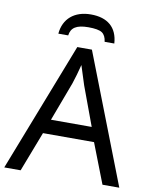

<svg xmlns="http://www.w3.org/2000/svg" viewBox="-97 -977 833 1049"><g transform="rotate(10 319.5 -452.5)"><path d="M321.8 -905.3C230.5 -905.3 171.4 -855 164.1 -771H218.8C224.1 -813.5 252.9 -834 319.8 -834C356.4 -834 381.8 -829.6 396 -820.3C409.7 -811 418 -794.9 420.9 -771H474.6C468.8 -860.4 413.6 -905.3 321.8 -905.3ZM638.2 0 359.9 -716.8H278.8L0 0H90.8L175.8 -221.2H459L544.9 0ZM206.1 -300.8 287.1 -517.1C297.9 -549.3 308.1 -585 317.9 -624L352.1 -517.1L432.1 -300.8Z"/></g></svg>

Font: Noto Reveo Sans
Style: Regular
Weight: 400
Designer: Monotype Design team
Foundry: Monotype Imaging Inc.
Version: Version 1.04